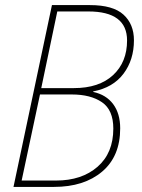

<svg xmlns="http://www.w3.org/2000/svg" viewBox="-20 -734 556 754"><path d="M33 0 184 -714H333Q424 -714 465 -676.5Q506 -639 506 -576Q506 -499 465 -444.5Q424 -390 346 -375V-373Q397 -362 424.5 -325Q452 -288 452 -230Q452 -120 381 -60Q310 0 192 0ZM270 -388Q369 -388 424 -439Q479 -490 479 -575Q479 -689 327 -689H205L142 -388ZM200 -25Q301 -25 363 -79Q425 -133 425 -229Q425 -302 380.5 -332.5Q336 -363 262 -363H137L65 -25Z"/></svg>

Font: Noto Sans SemiCondensed Thin
Style: Italic
Weight: 100
Width: 4
Italic angle: -12°
Designer: Monotype Design Team
Foundry: Monotype Imaging Inc.
Version: Version 2.013; ttfautohint (v1.8.4.7-5d5b)